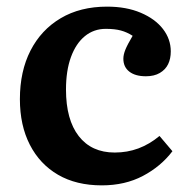

<svg xmlns="http://www.w3.org/2000/svg" viewBox="-20 -545 565 579"><path d="M287 14Q210 14 155 -18Q100 -50 70 -108.5Q40 -167 40 -246Q40 -330 72 -392.5Q104 -455 163 -490Q222 -525 303 -525Q361 -525 404.5 -506.5Q448 -488 471.5 -457.5Q495 -427 495 -390Q495 -368 487 -351.5Q479 -335 462 -325Q445 -315 420 -315Q388 -315 370 -329Q352 -343 352 -368Q352 -380 358 -395Q364 -410 380 -437Q363 -448 344.5 -453Q326 -458 299 -458Q263 -458 236 -436Q209 -414 194 -373Q179 -332 179 -275Q179 -184 217.5 -134.5Q256 -85 326 -85Q364 -85 397.5 -97.5Q431 -110 461 -135L500 -89Q465 -43 411 -14.5Q357 14 287 14Z"/></svg>

Font: Literata 18pt SemiBold
Style: Regular
Weight: 600
Designer: Latin by Veronika Burian and Jose Scaglione. Greek by Irene Vlachou. Cyrillic by Vera Evstafieva.
Foundry: TypeTogether
Version: Version 3.103;gftools[0.9.29]